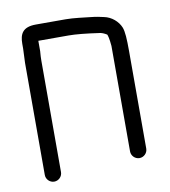

<svg xmlns="http://www.w3.org/2000/svg" viewBox="-66 -540 569 642"><g transform="rotate(-10 219.0 -219.0)"><path d="M95 17.5V-360.3C95 -369.9 95.5 -380.2 96.5 -391.2L96.6 -391.8V-424.7C96.6 -426 96.6 -425.7 96.6 -428C96.6 -428 97 -428 97.8 -428H199.1C223.2 -428 258.1 -424.6 304.7 -417.8C310.1 -417 317.6 -414.3 327.2 -408.4C329.1 -404.9 332.4 -392.6 334.4 -368.6V-10.5C334.4 4.5 346.9 17 361.9 17C376.9 17 389.4 4.5 389.4 -10.5V-341.4C389.4 -382.7 387.9 -408.5 382.1 -422.8C373.2 -444.5 351.8 -463 327.1 -468L307.5 -472.2C302 -473.4 294.5 -474.4 284.3 -475.5C262.5 -477.8 225.9 -483 199.1 -483H97.8C52.6 -483 42 -460.4 42 -427.3V-411.3L40 -362.8V17.5C40 32.5 52.5 45 67.5 45C82.5 45 95 32.5 95 17.5Z"/></g></svg>

Font: MewTooHand
Style: BdCond
Weight: 400
Designer: Mew Too, Robert Jablonski
Version: Version 0.77